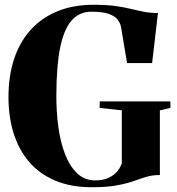

<svg xmlns="http://www.w3.org/2000/svg" viewBox="-20 -773 741 804"><path d="M364 11Q276.5 11 211 -16.8Q145.5 -44.5 102 -95.2Q58.5 -146 37 -215Q15.5 -284 15.5 -366.5Q15.5 -456 39.5 -527.5Q63.5 -599 109.5 -649.2Q155.5 -699.5 221.5 -726.2Q287.5 -753 371.5 -753Q425 -753 461.8 -748Q498.5 -743 527 -736Q555.5 -729 582 -723.8Q608.5 -718.5 641.5 -718.5L617 -509H512L486.5 -662Q483 -677.5 471.8 -691.8Q460.5 -706 434.8 -715Q409 -724 362.5 -724Q312.5 -724 280.2 -687.5Q248 -651 232.2 -575Q216.5 -499 216 -378.5Q215.5 -309 224 -244.2Q232.5 -179.5 252 -128.5Q271.5 -77.5 302.8 -47.5Q334 -17.5 379.5 -17.5Q406.5 -17.5 428.2 -25.8Q450 -34 465.8 -49.8Q481.5 -65.5 490 -88.5V-311L397.5 -321V-348.5H693.5V-321L649.5 -311V-40Q622 -40 601.5 -34.8Q581 -29.5 560.8 -22Q540.5 -14.5 515 -7Q489.5 0.5 453.2 5.8Q417 11 364 11Z"/></svg>

Font: Merriweather 144pt ExtraBold
Style: Regular
Weight: 800
Version: Version 2.100